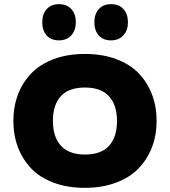

<svg xmlns="http://www.w3.org/2000/svg" viewBox="-20 -902 825 932"><path d="M547.9 -314.9Q547.9 -391.6 509.3 -434.3Q470.7 -477.1 392.1 -477.1Q313.5 -477.1 275.1 -434.8Q236.8 -392.6 236.8 -314.9Q236.8 -237.8 275.6 -194.8Q314.5 -151.9 393.1 -151.9Q471.7 -151.9 509.8 -194.6Q547.9 -237.3 547.9 -314.9ZM740.2 -314.9Q740.2 -246.1 717.8 -187.5Q695.3 -128.9 652.8 -84.7Q610.4 -40.5 543.2 -15.4Q476.1 9.8 392.1 9.8Q307.6 9.8 240.7 -15.1Q173.8 -40 131.6 -84.2Q89.4 -128.4 67.1 -187.3Q44.9 -246.1 44.9 -314.9Q44.9 -383.8 67.1 -442.6Q89.4 -501.5 131.6 -545.7Q173.8 -589.8 240.7 -615Q307.6 -640.1 392.1 -640.1Q477.1 -640.1 543.9 -615.2Q610.8 -590.3 653.3 -546.1Q695.8 -502 718 -443.1Q740.2 -384.3 740.2 -314.9ZM348.1 -793.9Q348.1 -755.4 326.4 -730.7Q304.7 -706.1 266.1 -706.1Q227.1 -706.1 206.1 -730.5Q185.1 -754.9 185.1 -793.9Q185.1 -833 206.3 -857.4Q227.5 -881.8 266.1 -881.8Q305.2 -881.8 326.7 -857.4Q348.1 -833 348.1 -793.9ZM601.1 -793.9Q601.1 -755.4 579.3 -730.7Q557.6 -706.1 519 -706.1Q480 -706.1 459 -730.5Q438 -754.9 438 -793.9Q438 -833 459.2 -857.4Q480.5 -881.8 519 -881.8Q558.1 -881.8 579.6 -857.4Q601.1 -833 601.1 -793.9Z"/></svg>

Font: Sinkin Sans 800 Black
Style: Regular
Weight: 900
Designer: Keith Bates
Foundry: K-Type
Version: Sinkin Sans (version 1.0)  by Keith Bates   •   © 2014   www